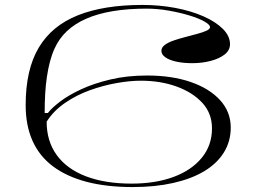

<svg xmlns="http://www.w3.org/2000/svg" viewBox="-20 -743 1048 778"><path d="M557 -723Q626 -723 690 -711Q754 -699 804 -677Q854 -655 883 -626Q912 -597 912 -564Q912 -539 890 -522Q868 -505 833 -496Q798 -487 759 -487Q724 -487 695.5 -493Q667 -499 650.5 -510.5Q634 -522 634 -537Q634 -551 648.5 -561.5Q663 -572 685.5 -579.5Q708 -587 733 -593.5Q758 -600 780 -606Q802 -612 816.5 -618.5Q831 -625 831 -633Q831 -643 808 -656Q785 -669 747 -680.5Q709 -692 663.5 -700Q618 -708 574 -708Q423 -708 330 -667.5Q237 -627 201 -546Q190 -522 182.5 -493.5Q175 -465 170 -431.5Q165 -398 163 -361.5Q161 -325 161 -285H174Q189 -305 223 -331Q257 -357 308.5 -381Q360 -405 427.5 -421Q495 -437 576 -437Q676 -437 752 -411Q828 -385 871.5 -337.5Q915 -290 915 -226Q915 -170 887 -125Q859 -80 807 -49Q755 -18 681.5 -1.5Q608 15 518 15Q411 15 330 -6.5Q249 -28 194 -69.5Q139 -111 111.5 -173Q84 -235 84 -317Q84 -461 137 -550Q190 -639 295.5 -681Q401 -723 557 -723ZM550 -416Q507 -416 453 -406.5Q399 -397 344.5 -377.5Q290 -358 243.5 -326Q197 -294 169 -250Q169 -171 210 -114.5Q251 -58 328.5 -28.5Q406 1 513 1Q610 1 683 -26Q756 -53 797.5 -103.5Q839 -154 839 -223Q839 -283 800.5 -325.5Q762 -368 696.5 -392Q631 -416 550 -416Z"/></svg>

Font: Kalnia Expanded ExtraLight
Style: Regular
Weight: 250
Width: 7
Designer: Frida Medrano
Foundry: Frida Medrano
Version: Version 1.105